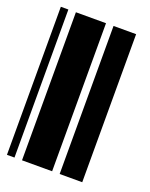

<svg xmlns="http://www.w3.org/2000/svg" viewBox="-117 -654 563 719"><g transform="rotate(20 165.0 -295.0)"><path d="M0 0V-590H30V0ZM60 0V-590H180V0ZM210 0V-590H300V0Z"/></g></svg>

Font: Libre Barcode 128 Text
Style: Regular
Weight: 400
Version: Version 1.005; ttfautohint (v1.8.3)